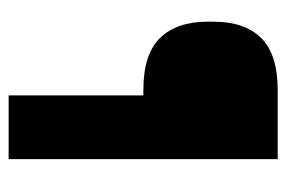

<svg xmlns="http://www.w3.org/2000/svg" viewBox="-132 -548 679 456"><g transform="rotate(90 208.0 -319.5)"><path d="M193 -320Q108.5 -320 69.8 -359.5Q31 -399 31 -472.5V-487Q31 -560.5 69.8 -599.8Q108.5 -639 193.5 -639H242L242.5 -320ZM357.5 0H206V-639H357.5Z"/></g></svg>

Font: Anek Gujarati
Style: Bold
Weight: 700
Version: Version 1.003